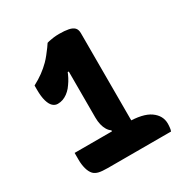

<svg xmlns="http://www.w3.org/2000/svg" viewBox="-165 -840 929 970"><g transform="rotate(-30 300.0 -355.0)"><path d="M240 -700Q245 -702 251 -703Q257 -704 264.5 -705.5Q272 -707 280 -708Q288 -709 296 -709.5Q304 -710 312 -710Q345 -710 367 -705.5Q389 -701 399.5 -690Q410 -679 410 -658Q410 -618 410 -579.5Q410 -541 410 -503.5Q410 -466 410 -429.5Q410 -393 410 -356Q410 -319 410 -281Q410 -243 410 -203.5Q410 -164 410 -122H298V-156Q286 -164 277.5 -178Q269 -192 264.5 -211Q260 -230 260 -252Q260 -272 260 -292Q260 -312 260 -332Q260 -352 260 -373Q260 -394 260 -415.5Q260 -437 260 -459.5Q260 -482 260 -506Q260 -530 260 -555L288 -521H226L266 -554Q258 -530 250 -511.5Q242 -493 232.5 -478Q223 -463 212 -449Q201 -436 188 -426.5Q175 -417 161 -412Q147 -407 131 -407Q115 -407 102.5 -418.5Q90 -430 82.5 -455.5Q75 -481 75 -521V-546Q107 -563 131.5 -581Q156 -599 177 -620Q190 -633 202.5 -649Q215 -665 225.5 -679Q236 -693 240 -700ZM80 -150Q83 -150 95.5 -150Q108 -150 128 -150Q148 -150 173 -150Q198 -150 226 -150Q254 -150 282 -150Q310 -150 336.5 -150Q363 -150 385 -150Q477 -150 519.5 -120Q562 -90 562 -43Q562 -37 561.5 -31Q561 -25 560.5 -20Q560 -15 559 -10Q558 -5 556 0Q553 0 537 0Q521 0 494.5 0Q468 0 436 0Q404 0 369 0Q334 0 300 0Q266 0 237 0Q208 0 187 0Q153 0 135 -4.5Q117 -9 106 -20Q93 -34 86.5 -58Q80 -82 80 -110Q80 -115 80 -119.5Q80 -124 80 -128Q80 -132 80 -135.5Q80 -139 80 -142.5Q80 -146 80 -150Z"/></g></svg>

Font: Recursive Monospace Casual ExtraBold
Style: Regular
Weight: 800
Version: Version 1.047